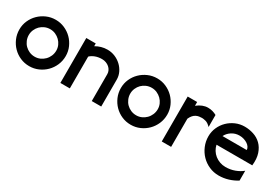

<svg xmlns="http://www.w3.org/2000/svg" viewBox="15 -1123 2496 1758"><g transform="rotate(30 1263.0 -244.0)"><path d="M421 -237Q421 -266 409.5 -292Q398 -318 378 -337.5Q358 -357 332 -368.5Q306 -380 276 -380Q246 -380 219.5 -368.5Q193 -357 173.5 -337.5Q154 -318 142.5 -291.5Q131 -265 131 -236Q131 -206 142.5 -179Q154 -152 173.5 -132.5Q193 -113 219.5 -101.5Q246 -90 276 -90Q306 -90 332 -101.5Q358 -113 378 -133Q398 -153 409.5 -180Q421 -207 421 -237ZM521 -237Q521 -186 501.5 -141Q482 -96 448.5 -62.5Q415 -29 370.5 -9.5Q326 10 276 10Q225 10 180.5 -9.5Q136 -29 103 -62.5Q70 -96 50.5 -141Q31 -186 31 -237Q31 -287 50.5 -331Q70 -375 103.5 -408Q137 -441 181.5 -460.5Q226 -480 277 -480Q327 -480 371.5 -460.5Q416 -441 449 -408Q482 -375 501.5 -331Q521 -287 521 -237Z M1033 0H933V-285Q933 -304 924.5 -321.5Q916 -339 901 -352Q886 -365 866 -372.5Q846 -380 823 -380Q785 -380 753 -368Q721 -356 701 -336V0H601V-475H701V-446Q728 -462 759 -471Q790 -480 824 -480Q866 -480 903.5 -464.5Q941 -449 970 -422Q999 -395 1016 -359.5Q1033 -324 1033 -285Z M1494 -237Q1494 -266 1482.5 -292Q1471 -318 1451 -337.5Q1431 -357 1405 -368.5Q1379 -380 1349 -380Q1319 -380 1292.5 -368.5Q1266 -357 1246.5 -337.5Q1227 -318 1215.5 -291.5Q1204 -265 1204 -236Q1204 -206 1215.5 -179Q1227 -152 1246.5 -132.5Q1266 -113 1292.5 -101.5Q1319 -90 1349 -90Q1379 -90 1405 -101.5Q1431 -113 1451 -133Q1471 -153 1482.5 -180Q1494 -207 1494 -237ZM1594 -237Q1594 -186 1574.5 -141Q1555 -96 1521.5 -62.5Q1488 -29 1443.5 -9.5Q1399 10 1349 10Q1298 10 1253.5 -9.5Q1209 -29 1176 -62.5Q1143 -96 1123.5 -141Q1104 -186 1104 -237Q1104 -287 1123.5 -331Q1143 -375 1176.5 -408Q1210 -441 1254.5 -460.5Q1299 -480 1350 -480Q1400 -480 1444.5 -460.5Q1489 -441 1522 -408Q1555 -375 1574.5 -331Q1594 -287 1594 -237Z M1978 -329Q1949 -359 1924 -365Q1899 -371 1886 -371Q1870 -371 1854.5 -368.5Q1839 -366 1824 -358.5Q1809 -351 1796 -336.5Q1783 -322 1772 -298V0H1673V-475H1773V-435Q1829 -480 1887 -480Q1913 -480 1935.5 -473.5Q1958 -467 1978 -456Z M2386 -321Q2386 -337 2376 -352Q2366 -367 2349.5 -378Q2333 -389 2311 -396Q2289 -403 2264 -403Q2219 -403 2183 -379.5Q2147 -356 2130 -321ZM2500 -225H2122Q2128 -196 2143.5 -171Q2159 -146 2181.5 -128Q2204 -110 2233 -99.5Q2262 -89 2294 -89Q2346 -89 2391.5 -106Q2437 -123 2469 -150V-46Q2428 -20 2379.5 -5Q2331 10 2279 10Q2225 10 2177.5 -11Q2130 -32 2095 -68Q2060 -104 2039.5 -152.5Q2019 -201 2019 -255Q2019 -305 2038.5 -349Q2058 -393 2091.5 -426Q2125 -459 2169.5 -478.5Q2214 -498 2265 -498Q2313 -498 2359 -483Q2405 -468 2439 -435Q2473 -402 2490.5 -350Q2508 -298 2500 -225Z"/></g></svg>

Font: Railway
Style: Regular
Weight: 400
Version: 1.000